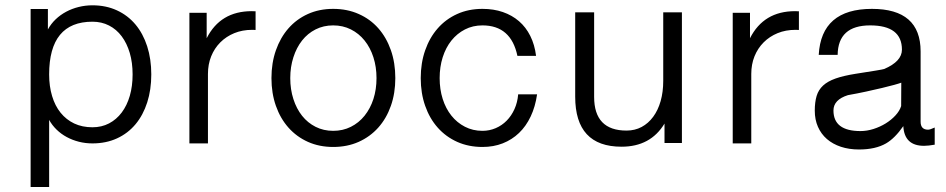

<svg xmlns="http://www.w3.org/2000/svg" viewBox="-20 -560 3637 738"><path d="M561.5 -273.9Q561.5 -215.3 545.9 -166.5Q530.3 -117.7 501 -82.5Q471.7 -47.4 429.7 -28.1Q387.7 -8.8 335.4 -8.8Q308.6 -8.8 283.4 -15.1Q258.3 -21.5 236.6 -33.2Q214.8 -44.9 197.5 -61.8Q180.2 -78.6 168.9 -99.1V158.7H97.7V-525.4H164.1V-446.8Q175.8 -468.3 193.8 -485.6Q211.9 -502.9 234.4 -514.9Q256.8 -526.9 282.5 -533.2Q308.1 -539.6 335.4 -539.6Q387.2 -539.6 429.2 -520.3Q471.2 -501 500.5 -466.1Q529.8 -431.2 545.7 -382.1Q561.5 -333 561.5 -273.9ZM489.7 -273.9Q489.7 -319.3 478.8 -356.4Q467.8 -393.6 447.8 -420.4Q427.7 -447.3 399.2 -461.9Q370.6 -476.6 335.4 -476.6Q168.9 -476.6 168.9 -273.9Q168.9 -228.5 180.2 -190.9Q191.4 -153.3 212.9 -126.7Q234.4 -100.1 265.1 -85.4Q295.9 -70.8 335.4 -70.8Q370.6 -70.8 399.2 -85.7Q427.7 -100.6 448 -127.7Q468.3 -154.8 479 -191.9Q489.7 -229 489.7 -273.9Z M962.4 -444.8Q959 -444.8 955.8 -445.1Q952.6 -445.3 949.2 -445.3Q911.6 -445.3 880.6 -432.6Q849.6 -419.9 826.9 -397.2Q804.2 -374.5 791.7 -343.5Q779.3 -312.5 779.3 -275.9V-8.8H708V-510.7H774.4V-413.1Q827.1 -517.1 947.8 -517.1Q951.7 -517.1 955.1 -516.8Q958.5 -516.6 962.4 -516.6Z M1499.5 -259.8Q1499.5 -201.7 1482.4 -153.1Q1465.3 -104.5 1433.8 -69.3Q1402.3 -34.2 1358.4 -14.6Q1314.5 4.9 1260.7 4.9Q1207.5 4.9 1163.8 -14.6Q1120.1 -34.2 1088.9 -69.3Q1057.6 -104.5 1040.5 -153.1Q1023.4 -201.7 1023.4 -259.8Q1023.4 -317.9 1040.5 -366.7Q1057.6 -415.5 1088.6 -450.9Q1119.6 -486.3 1163.3 -506.1Q1207 -525.9 1260.7 -525.9Q1314.5 -525.9 1358.6 -506.3Q1402.8 -486.8 1434.1 -451.4Q1465.3 -416 1482.4 -367.2Q1499.5 -318.4 1499.5 -259.8ZM1427.2 -259.8Q1427.2 -302.7 1415.3 -339.8Q1403.3 -377 1381.3 -404.3Q1359.4 -431.6 1328.6 -447Q1297.9 -462.4 1260.7 -462.4Q1223.6 -462.4 1193.1 -447Q1162.6 -431.6 1141.1 -404.3Q1119.6 -377 1107.7 -339.8Q1095.7 -302.7 1095.7 -259.8Q1095.7 -216.3 1107.7 -179.2Q1119.6 -142.1 1141.1 -115Q1162.6 -87.9 1193.1 -72.5Q1223.6 -57.1 1260.7 -57.1Q1297.9 -57.1 1328.6 -72.5Q1359.4 -87.9 1381.3 -115.2Q1403.3 -142.6 1415.3 -179.4Q1427.2 -216.3 1427.2 -259.8Z M2044.4 -197.3Q2037.6 -149.9 2019.8 -112.3Q2002 -74.7 1974.9 -48.8Q1947.8 -22.9 1912.4 -9Q1877 4.9 1834.5 4.9Q1781.2 4.9 1737.5 -14.6Q1693.8 -34.2 1662.6 -69.3Q1631.3 -104.5 1614.3 -153.1Q1597.2 -201.7 1597.2 -259.8Q1597.2 -317.9 1614.3 -366.7Q1631.3 -415.5 1662.4 -450.9Q1693.4 -486.3 1737.1 -506.1Q1780.8 -525.9 1834.5 -525.9Q1877.4 -525.9 1912.8 -513.7Q1948.2 -501.5 1974.9 -478.5Q2001.5 -455.6 2018.3 -421.9Q2035.2 -388.2 2040.5 -345.2H1968.8Q1944.3 -462.4 1834.5 -462.4Q1797.4 -462.4 1767.1 -446.8Q1736.8 -431.2 1715.1 -404.1Q1693.4 -377 1681.6 -339.8Q1669.9 -302.7 1669.9 -259.8Q1669.9 -216.8 1681.6 -179.7Q1693.4 -142.6 1715.1 -115.5Q1736.8 -88.4 1767.1 -72.8Q1797.4 -57.1 1834.5 -57.1Q1861.3 -57.1 1885.3 -67.4Q1909.2 -77.6 1927.5 -96.2Q1945.8 -114.7 1957.5 -140.6Q1969.2 -166.5 1971.7 -197.3Z M2601.1 -10.3H2534.2V-85Q2480.5 3.9 2369.1 3.9Q2190.9 3.9 2190.9 -188.5V-512.7H2263.7V-187.5Q2263.7 -58.1 2388.2 -58.1Q2420.4 -58.1 2446.3 -72Q2472.2 -85.9 2490.7 -111.1Q2509.3 -136.2 2519.3 -171.4Q2529.3 -206.5 2529.3 -249.5V-512.7H2601.1Z M3050.8 -444.8Q3047.4 -444.8 3044.2 -445.1Q3041 -445.3 3037.6 -445.3Q3000 -445.3 2969 -432.6Q2938 -419.9 2915.3 -397.2Q2892.6 -374.5 2880.1 -343.5Q2867.7 -312.5 2867.7 -275.9V-8.8H2796.4V-510.7H2862.8V-413.1Q2915.5 -517.1 3036.1 -517.1Q3040 -517.1 3043.5 -516.8Q3046.9 -516.6 3050.8 -516.6Z M3572.8 -3.9Q3548.3 0.5 3531.7 0.5Q3456.1 0.5 3452.1 -75.2Q3419.4 -28.3 3385.7 -8.8Q3345.2 14.6 3281.7 14.6Q3243.7 14.6 3212.2 4.2Q3180.7 -6.3 3158.4 -25.6Q3136.2 -44.9 3124 -72.5Q3111.8 -100.1 3111.8 -134.8Q3111.8 -167.5 3118.9 -191.2Q3126 -214.8 3143.8 -231.2Q3161.6 -247.6 3191.9 -258.3Q3222.2 -269 3269 -276.4Q3318.8 -284.2 3345.9 -288.6Q3373 -293 3378.9 -294.9Q3446.8 -324.2 3446.8 -369.1Q3446.8 -462.4 3324.7 -462.4Q3201.2 -462.4 3199.7 -349.1H3127Q3136.7 -525.9 3331.5 -525.9Q3518.6 -525.9 3518.6 -362.3V-92.3Q3518.6 -61.5 3547.4 -61.5Q3554.7 -61.5 3572.8 -69.8ZM3444.3 -242.2Q3437 -239.3 3417.5 -233.9Q3397.9 -228.5 3370.4 -221.9Q3342.8 -215.3 3309.1 -208Q3275.4 -200.7 3239.3 -194.3Q3183.6 -176.8 3183.6 -135.3Q3183.6 -56.2 3287.6 -56.2Q3312 -56.2 3337.4 -64.2Q3362.8 -72.3 3384.5 -85.7Q3406.2 -99.1 3422.1 -116.5Q3438 -133.8 3443.8 -152.3Z"/></svg>

Font: SakalBharati
Style: Regular
Weight: 400
Designer: CDAC GIST
Foundry: CDAC
Version: 13.02